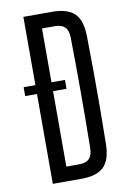

<svg xmlns="http://www.w3.org/2000/svg" viewBox="-89 -853 594 906"><g transform="rotate(-10 207.5 -400.0)"><path d="M32.5 -473H230.5V-430.5H32.5ZM89 0V-800H226.5Q301 -800 334.2 -767Q367.5 -734 368.5 -658Q370 -566 370.5 -483Q371 -400 370.5 -317.2Q370 -234.5 368.5 -142.5Q367.5 -66.5 334 -33.2Q300.5 0 225.5 0ZM166 -69H225.5Q260 -69 275.8 -85Q291.5 -101 292 -135Q293 -201.5 293.5 -267.8Q294 -334 294 -400.2Q294 -466.5 293.5 -533Q293 -599.5 292 -666Q291.5 -699.5 275.8 -715.2Q260 -731 226.5 -731H166Z"/></g></svg>

Font: Big Shoulders Display Thin Medium
Style: Regular
Weight: 500
Version: Version 2.002